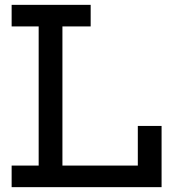

<svg xmlns="http://www.w3.org/2000/svg" viewBox="-20 -772 708 792"><path d="M28 -663V-752H354V-663H237.5V-89H587V0H28V-89H139.5V-663ZM646.5 -252.5V0H548.5V-252.5Z"/></svg>

Font: Hepta Slab Medium
Style: Regular
Weight: 500
Designer: Michael LaGattuta
Foundry: Michael LaGattuta
Version: Version 1.102